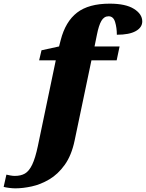

<svg xmlns="http://www.w3.org/2000/svg" viewBox="-159 -790 798 1050"><path d="M-75 240Q-90 240 -109.5 237.5Q-129 235 -139 232L-124 165Q-116 167 -102.5 169.5Q-89 172 -78 172Q-45 172 -22.5 159Q0 146 17 110.5Q34 75 48 9L146 -460H55L68 -515L164 -536L173 -571Q199 -672 262.5 -721Q326 -770 441 -770Q528 -770 573.5 -741.5Q619 -713 619 -673Q619 -640 583.5 -620Q548 -600 480 -600Q480 -638 470.5 -669.5Q461 -701 435 -701Q410 -701 395.5 -676Q381 -651 371 -600L358 -536H495L479 -460H341L249 -21Q232 60 195 111.5Q158 163 110.5 191Q63 219 14.5 229.5Q-34 240 -75 240Z"/></svg>

Font: Noto Serif Black
Style: Italic
Weight: 900
Italic angle: -12°
Designer: Monotype Design Team
Foundry: Monotype Imaging Inc.
Version: Version 2.013